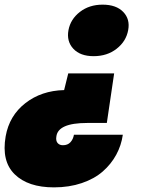

<svg xmlns="http://www.w3.org/2000/svg" viewBox="-54 -601 612 821"><path d="M471.2 -24.9Q464.8 20.5 443.1 60.5Q421.4 100.6 385.5 132.1Q349.6 163.6 295.7 181.9Q241.7 200.2 176.8 200.2Q65.9 200.2 8.8 144.3Q-48.3 88.4 -29.8 -18.1Q-14.2 -106.4 54.4 -159.9Q123 -213.4 220.2 -215.8L237.8 -287.1H434.1L402.8 -75.2H318.8Q193.8 -75.2 187 -17.1Q184.1 0.5 192.1 10.3Q200.2 20 214.8 20Q235.4 20 247.1 7.3Q258.8 -5.4 262.2 -24.9ZM238.8 -472.2Q247.6 -519 287.6 -550Q327.6 -581.1 384.8 -581.1Q442.9 -581.1 472.9 -550Q502.9 -519 494.1 -472.2Q485.4 -424.3 444.8 -392.6Q404.3 -360.8 346.2 -360.8Q289.1 -360.8 259.5 -392.6Q230 -424.3 238.8 -472.2Z"/></svg>

Font: SVN-Poppins Black
Style: Italic
Weight: 900
Italic angle: -10°
Designer: Ninad Kale (Devanagari), Jonny Pinhorn (Latin)
Foundry: Indian Type Foundry
Version: Version 3.002 2017